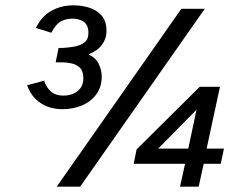

<svg xmlns="http://www.w3.org/2000/svg" viewBox="-20 -701 946 721"><path d="M215 -291Q166 -291 131 -315Q96 -339 82 -381L146 -398Q153 -374 170.5 -358Q188 -342 218 -342Q250 -342 271.5 -359Q293 -376 293 -408Q293 -434 280 -446.5Q267 -459 248.5 -463Q230 -467 212 -467H189L200 -521H216Q234 -522 256.5 -525.5Q279 -529 295.5 -540.5Q312 -552 312 -577Q312 -607 294.5 -619Q277 -631 253 -631Q225 -631 206 -619Q187 -607 173 -578L115 -596Q136 -640 173 -660.5Q210 -681 256 -681Q287 -681 315.5 -672Q344 -663 362 -642Q380 -621 380 -584Q380 -556 363 -533Q346 -510 312 -497Q340 -484 351 -460.5Q362 -437 362 -414Q362 -374 341.5 -346.5Q321 -319 287.5 -305Q254 -291 215 -291ZM193 0 661 -668H749L281 0ZM656 0 675 -86H482L493 -140L730 -375H806L756 -143H821L809 -86H745L726 0ZM574 -143H687L718 -289Z"/></svg>

Font: Atkinson Hyperlegible
Style: Italic
Weight: 400
Italic angle: -12°
Designer: Elliott Scott, Megan Eiswerth, Linus Boman, Theodore Petrosky
Foundry: Braille Institute
Version: Version 1.006; ttfautohint (v1.8.3)